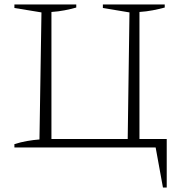

<svg xmlns="http://www.w3.org/2000/svg" viewBox="-20 -665 820 866"><path d="M609 -38H732V181H715L682 0H45V-15Q74 -24 102.5 -29Q131 -34 158 -36L167 -609L45 -629V-645H324V-631Q299 -624 271 -618.5Q243 -613 212 -611V-38H556L564 -609L444 -629V-645H723V-631Q697 -624 668.5 -618.5Q640 -613 609 -611Z"/></svg>

Font: Piazzolla SC ExtraLight
Style: Regular
Weight: 200
Designer: Juan Pablo del Peral
Foundry: Huerta Tipografica
Version: Version 1.330